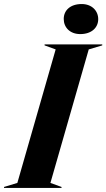

<svg xmlns="http://www.w3.org/2000/svg" viewBox="-75 -932 527 952"><path d="M175 -25 365 -687 432 -707V-712H146V-707L201 -687L11 -25L-55 -5V0H230V-5ZM241 -838C241 -796 272 -763 323 -763C379 -763 412 -795 412 -837C412 -879 380 -912 330 -912C274 -912 241 -881 241 -838Z"/></svg>

Font: Nyght Serif Bold Italic
Style: Regular
Weight: 700
Italic angle: -16°
Designer: Maksym Kobuzan
Version: Version 0.410;Glyphs 3.1.2 (3151)